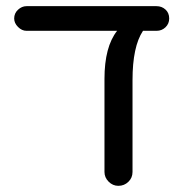

<svg xmlns="http://www.w3.org/2000/svg" viewBox="-20 -626 613 623"><path d="M364 -23Q346 -23 332.5 -36.5Q319 -50 319 -68V-370Q319 -474 360 -526H66Q51 -526 38.5 -538.5Q26 -551 26 -566Q26 -583 38.5 -594.5Q51 -606 66 -606H488Q505 -606 517 -595Q529 -584 529 -566Q529 -549 517 -537.5Q505 -526 488 -526H444Q410 -475 410 -366V-68Q410 -49 396.5 -36Q383 -23 364 -23Z"/></svg>

Font: Huninn
Style: Regular
Weight: 400
Designer: justfont
Foundry: justfont
Version: Version 1.003